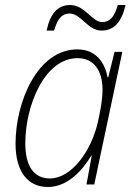

<svg xmlns="http://www.w3.org/2000/svg" viewBox="-20 -736 531 766"><path d="M166 -614H196C210 -664 229 -682 258 -682C303 -682 330 -614 385 -614C436 -614 465 -649 481 -716H450C435 -663 415 -648 387 -648C347 -648 319 -716 260 -716C210 -716 180 -681 166 -614ZM171 10C248 10 308 -54 344 -115H346L325 0H356L468 -529H437L412 -428H409C399 -483 365 -539 289 -539C128 -539 42 -327 42 -163C42 -55 88 10 171 10ZM179 -24C115 -24 81 -73 81 -164C81 -314 157 -504 290 -504C352 -504 389 -457 389 -379C389 -343 382 -300 371 -251C343 -127 262 -24 179 -24Z"/></svg>

Font: Noto Sans SemiCondensed ExtraLight
Style: Italic
Weight: 200
Width: 4
Italic angle: -12°
Designer: Monotype Design Team
Foundry: Monotype Imaging Inc.
Version: Version 2.013